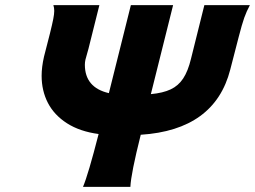

<svg xmlns="http://www.w3.org/2000/svg" viewBox="-20 -730 996 750"><path d="M656.2 -710 569.3 -362.3Q616.7 -366.7 646.7 -380.9Q676.8 -395 695.6 -423.6Q714.4 -452.1 726.1 -500.5L778.3 -710H956.1Q942.9 -685.5 934.1 -660.6Q925.3 -635.7 912.6 -586.4L879.4 -458Q818.8 -222.2 529.8 -203.6Q491.7 -52.2 489.3 0H304.2Q324.7 -48.3 365.2 -206.5Q292 -216.3 241.9 -248.3Q191.9 -280.3 167.2 -327.9Q142.6 -375.5 142.6 -434.1Q142.6 -467.8 151.9 -508.8L175.3 -600.1Q184.1 -635.7 188 -655.5Q191.9 -675.3 191.9 -687.5Q191.9 -699.7 188.5 -710H368.2L325.7 -540L320.8 -522.5Q315.9 -506.8 313.7 -496.8Q311.5 -486.8 311.5 -477.1Q311.5 -432.6 335 -404.8Q358.4 -377 405.3 -366.2L491.2 -710Z"/></svg>

Font: Lesson One Extra
Style: Italic
Weight: 800
Italic angle: -14°
Designer: But Ko, Victor Gaultney, Annie Olsen, Julie Remington, Don Collingsworth, Eric Hays, Becca Hirsbrunner
Version: Version 1.100